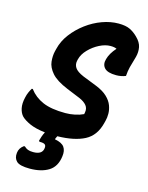

<svg xmlns="http://www.w3.org/2000/svg" viewBox="-140 -806 879 1139"><g transform="rotate(15 300.0 -236.0)"><path d="M325 127Q317 192 272 220Q227 248 156 248Q95 248 75 229Q55 210 59 177Q62 147 89 128H95Q105 138 117.5 143Q130 148 151 148Q207 148 211 107Q213 92 205 85.5Q197 79 176 79Q165 79 168 70Q170 61 175.5 45.5Q181 30 188 17Q129 10 93.5 -6Q58 -22 40 -40Q24 -57 18 -85.5Q12 -114 21 -152Q25 -171 32 -186.5Q39 -202 46 -213H52Q84 -170 136 -147.5Q188 -125 275 -125Q304 -125 333 -131Q362 -137 385 -148L387 -158Q392 -184 377.5 -202Q363 -220 333 -233L250 -267Q180 -296 150.5 -330Q121 -364 117.5 -399Q114 -434 121 -463L125 -479Q137 -529 170 -572.5Q203 -616 248 -649.5Q293 -683 344 -701.5Q395 -720 444 -720Q488 -720 514 -707.5Q540 -695 562 -673Q591 -645 596.5 -616Q602 -587 594 -556Q581 -513 574.5 -487Q568 -461 566 -431Q539 -420 508 -420Q455 -420 435.5 -441.5Q416 -463 426 -497Q436 -534 470 -572Q457 -579 432 -579Q400 -579 364.5 -561Q329 -543 301 -514Q273 -485 265 -453L263 -445Q257 -420 270 -400Q283 -380 323 -363L409 -329Q454 -311 479 -287Q504 -263 513.5 -237Q523 -211 523 -186.5Q523 -162 518 -144L514 -128Q494 -47 432 -14.5Q370 18 265 20Q260 31 258 35L256 41Q300 49 315 70.5Q330 92 325 127Z"/></g></svg>

Font: Recursive Mn Csl St XBd
Style: Italic
Weight: 800
Italic angle: -15°
Monospace: yes
Version: Version 1.079;hotconv 1.0.112;makeotfexe 2.5.65598; ttfautoh